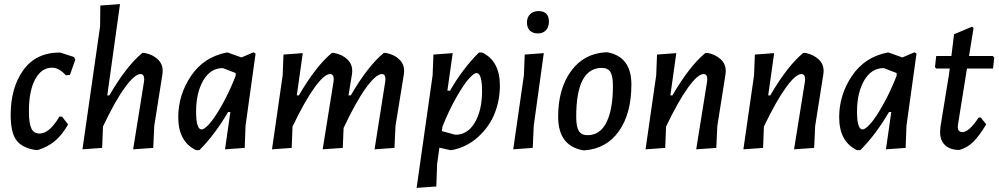

<svg xmlns="http://www.w3.org/2000/svg" viewBox="-20 -724 4868 936"><path d="M273 -468 341 -446 347 -433 321 -359 301 -357Q268 -394 234 -394Q182 -394 151.5 -337.5Q121 -281 121 -182Q121 -122 133 -97.5Q145 -73 173 -73Q221 -73 270 -156L283 -155L312 -117Q281 -64 247 -36Q213 -8 166 7H152Q88 -3 60 -40.5Q32 -78 32 -163Q32 -296 93.5 -382Q155 -468 273 -468Z M685 -466Q725 -458 749.5 -434.5Q774 -411 773 -376L772 -363L732 -110L727 -3L629 4L682 -326L683 -337Q683 -363 665 -363Q637 -363 589 -297.5Q541 -232 482 -107L478 -3L382 4L468 -596L469 -697L565 -704L503 -259H513Q597 -403 674 -466Z M1085 -468H1090L1157 -444L1216 -469L1226 -463L1177 -111L1173 -3L1077 4L1103 -178H1092Q1027 -67 952 8H936Q849 -33 849 -153Q849 -261 911 -353.5Q973 -446 1085 -468ZM936 -180Q936 -93 963 -93Q976 -93 1000.5 -120Q1025 -147 1060.5 -209Q1096 -271 1128 -352L1129 -356V-368L1066 -392Q1006 -392 971 -332Q936 -272 936 -180Z M1456 -465 1427 -259H1437Q1521 -403 1598 -466H1609Q1649 -458 1673.5 -434.5Q1698 -411 1697 -376L1696 -363L1679 -259H1690Q1774 -403 1851 -466H1862Q1902 -458 1926.5 -434.5Q1951 -411 1950 -376L1949 -363L1908 -110L1903 -3L1806 4L1858 -326L1859 -337Q1859 -363 1842 -363Q1813 -363 1764 -295.5Q1715 -228 1655 -100L1651 -3L1553 4L1606 -326L1607 -337Q1607 -363 1589 -363Q1561 -363 1513.5 -297.5Q1466 -232 1406 -107L1402 -3L1306 4L1358 -357L1362 -458Z M2187 -465 2161 -282H2174Q2236 -390 2315 -468H2331Q2417 -426 2417 -307Q2417 -237 2392 -172.5Q2367 -108 2311.5 -57Q2256 -6 2181 8H2176L2122 -4L2111 75L2107 185L2011 192L2089 -357L2093 -458ZM2303 -368Q2291 -368 2266 -340.5Q2241 -313 2205 -250Q2169 -187 2137 -107L2134 -85L2200 -67Q2260 -67 2295 -127Q2330 -187 2330 -279Q2330 -368 2303 -368Z M2605 -670Q2656 -670 2656 -618Q2656 -592 2641.5 -576.5Q2627 -561 2602 -561Q2577 -561 2563 -575Q2549 -589 2549 -614Q2549 -640 2564.5 -655Q2580 -670 2605 -670ZM2631 -465 2582 -111 2577 -3 2482 4 2534 -357 2538 -458Z M2932 -469H2942Q3058 -447 3058 -312Q3058 -171 2997.5 -85Q2937 1 2829 9L2819 8Q2701 -15 2701 -155Q2701 -291 2763.5 -377Q2826 -463 2932 -469ZM2914 -393Q2789 -393 2789 -155Q2789 -107 2801.5 -86Q2814 -65 2844 -65Q2906 -65 2937 -128.5Q2968 -192 2968 -305Q2968 -353 2955.5 -373Q2943 -393 2914 -393Z M3127 4 3179 -357 3183 -458 3277 -465 3248 -259H3258Q3342 -403 3419 -466H3430Q3469 -458 3494 -434.5Q3519 -411 3518 -376L3517 -363L3477 -110L3472 -3L3374 4L3427 -326L3428 -337Q3428 -363 3410 -363Q3382 -363 3334.5 -297.5Q3287 -232 3227 -107L3223 -3Z M3604 4 3656 -357 3660 -458 3754 -465 3725 -259H3735Q3819 -403 3896 -466H3907Q3946 -458 3971 -434.5Q3996 -411 3995 -376L3994 -363L3954 -110L3949 -3L3851 4L3904 -326L3905 -337Q3905 -363 3887 -363Q3859 -363 3811.5 -297.5Q3764 -232 3704 -107L3700 -3Z M4307 -468H4312L4379 -444L4438 -469L4448 -463L4399 -111L4395 -3L4299 4L4325 -178H4314Q4249 -67 4174 8H4158Q4071 -33 4071 -153Q4071 -261 4133 -353.5Q4195 -446 4307 -468ZM4158 -180Q4158 -93 4185 -93Q4198 -93 4222.5 -120Q4247 -147 4282.5 -209Q4318 -271 4350 -352L4351 -356V-368L4288 -392Q4228 -392 4193 -332Q4158 -272 4158 -180Z M4657 7Q4612 7 4587 -16.5Q4562 -40 4563 -83L4565 -108L4606 -359L4610 -390H4544L4538 -397L4544 -451H4618L4631 -557L4719 -594L4726 -587L4704 -451H4820L4827 -443L4821 -390H4694L4651 -122L4649 -106Q4649 -80 4672 -80Q4704 -80 4751 -151H4761L4788 -118Q4753 -60 4723.5 -31.5Q4694 -3 4657 7Z"/></svg>

Font: Alegreya Sans SC Medium
Style: Italic
Weight: 500
Italic angle: -7°
Designer: Juan Pablo del Peral
Foundry: Huerta Tipografica
Version: Version 2.007